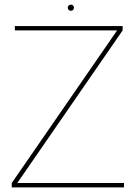

<svg xmlns="http://www.w3.org/2000/svg" viewBox="-20 -813 590 833"><path d="M288 -766C295 -766 301 -772 301 -780C301 -787 295 -793 288 -793C280 -793 274 -787 274 -780C274 -772 280 -766 288 -766ZM518 0V-19H55L512 -681V-700H44L45 -681H488L31 -19V0Z"/></svg>

Font: Advent Pro
Style: Thin
Weight: 100
Designer: Andreas Kalpakidis
Foundry: Andreas Kalpakidis
Version: Version 2.002 2007